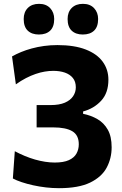

<svg xmlns="http://www.w3.org/2000/svg" viewBox="-20 -961 630 994"><path d="M285.2 13.2Q252.3 13.2 218 9.3Q183.7 5.3 151.5 -1.8Q119.3 -8.9 92.2 -18Q65 -27 46.6 -37L56.6 -178.1Q82.3 -164.5 108.7 -153.5Q135 -142.6 161.5 -135Q188 -127.5 213.7 -123.5Q239.3 -119.5 263 -119.5Q309.1 -119.5 336.4 -131.9Q363.7 -144.3 375.8 -165.8Q387.9 -187.3 387.9 -214.1Q387.9 -261.5 354.4 -281.5Q321 -301.5 254.8 -301.5Q229.4 -301.5 209.6 -301.5Q189.8 -301.5 169.6 -301.5V-417Q185 -417 201.7 -417Q218.5 -417 241.3 -417Q286.8 -417 315.7 -429.4Q344.5 -441.9 358.5 -462.9Q372.5 -483.9 372.5 -508.9Q372.5 -538.3 357.3 -557.2Q342 -576.1 315.7 -585.2Q289.4 -594.2 256 -594.2Q234.7 -594.2 211.9 -590.4Q189.1 -586.6 164.6 -578.2Q140.2 -569.9 114.4 -556.6Q88.7 -543.3 62.1 -524.3L42.3 -668.9Q63.2 -680.8 88.9 -691.4Q114.5 -702.1 144.6 -710.2Q174.7 -718.4 208 -723Q241.3 -727.6 277.1 -727.6Q364.9 -727.6 423.6 -704.8Q482.3 -682 511.7 -641.6Q541.2 -601.2 541.2 -548.3Q541.2 -479.7 503.5 -439.2Q465.8 -398.7 410.2 -384V-371.8Q450.9 -363.7 484.4 -344.3Q517.8 -325 537.9 -289.8Q558 -254.6 558 -198.6Q558 -141.4 532.3 -93.2Q506.5 -44.9 446.7 -15.8Q386.9 13.2 285.2 13.2ZM408.5 -782.3Q372.1 -782.3 351.1 -802.3Q330 -822.3 330 -862.5Q330 -898.4 351.3 -919.8Q372.6 -941.1 409.5 -941.1Q446.3 -941.1 467.1 -918.8Q488 -896.5 488 -862.5Q488 -822.3 467 -802.3Q446.1 -782.3 408.5 -782.3ZM181.2 -782.3Q144.7 -782.3 123.7 -802.3Q102.7 -822.3 102.7 -862.5Q102.7 -898.4 124 -919.8Q145.2 -941.1 182.2 -941.1Q219 -941.1 239.8 -918.8Q260.6 -896.5 260.6 -862.5Q260.6 -822.3 239.7 -802.3Q218.8 -782.3 181.2 -782.3Z"/></svg>

Font: Commissioner Thin
Style: Regular
Weight: 100
Designer: Kostas Bartsokas
Foundry: Kostas Bartsokas
Version: Version 1.001;gftools[0.9.23]